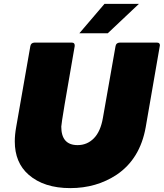

<svg xmlns="http://www.w3.org/2000/svg" viewBox="-20 -953 842 987"><path d="M341 14Q206 14 127 -55Q56 -117 56 -226Q56 -260 63 -299L136 -716Q139 -733 157 -734H349Q364 -734 364 -720V-716Q295 -323 295 -302Q295 -207 379 -207Q428 -207 462.5 -242Q497 -277 509 -347L574 -716Q577 -733 595 -734H787Q802 -734 802 -720Q802 -717 729 -299Q700 -136 580 -55Q476 14 341 14ZM534 -782H388L517 -933H694Z"/></svg>

Font: YamahaIndonesia935. App Black
Style: Italic
Weight: 900
Italic angle: -10°
Designer: Dalton Maag Ltd
Foundry: Dalton Maag Ltd
Version: Version 1.002; January 01, 2024; Regular/Italic